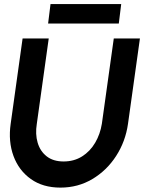

<svg xmlns="http://www.w3.org/2000/svg" viewBox="-20 -884 721 918"><path d="M269 13Q185 13 127.5 -28Q70 -69 44.5 -138.2Q19 -207.5 31 -292L88 -700H213L156 -292Q148 -242.5 160 -201.8Q172 -161 203.2 -136.5Q234.5 -112 284 -112Q334 -112 372.5 -136.2Q411 -160.5 435 -201.5Q459 -242.5 467 -292L524 -700H649L592 -292Q580 -207.5 535.2 -138.2Q490.5 -69 421.8 -28Q353 13 269 13ZM221.5 -864.5H559.5L548 -771.5H210Z"/></svg>

Font: Urbanist
Style: Bold Italic
Weight: 700
Italic angle: -8°
Designer: Corey Hu
Foundry: Corey Hu
Version: Version 1.330; ttfautohint (v1.8.4.7-5d5b)